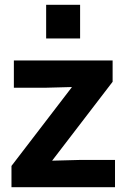

<svg xmlns="http://www.w3.org/2000/svg" viewBox="-20 -783 529 803"><path d="M315 -622H173V-763H315ZM461 0H28V-89L281 -419L168 -416H38V-530H451V-441L198 -111L311 -114H461Z"/></svg>

Font: Tanohe Sans SemiBold
Style: Regular
Weight: 600
Designer: Village Type and Design LLC & Cristiano Sobral
Foundry: Cooper Hewitt Smithsonian Design Museum
Version: Version 1.00;September 29, 2021;FontCreator 13.0.0.2655 64-b